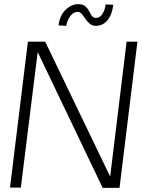

<svg xmlns="http://www.w3.org/2000/svg" viewBox="-20 -902 680 922"><path d="M554 0H473L161 -652L80 -1H28L114 -702H197L509 -54L588 -702H640ZM441 -778Q423 -778 411 -788Q399 -798 390.5 -811Q382 -824 373.5 -834Q365 -844 354 -845Q332 -845 317 -824Q302 -803 298 -778L261 -780Q267 -828 295 -855Q323 -882 355 -882Q378 -882 389.5 -872Q401 -862 407.5 -849Q414 -836 421 -826Q428 -816 441 -816Q460 -816 472.5 -836Q485 -856 487 -881L524 -879Q518 -830 495.5 -804Q473 -778 441 -778Z"/></svg>

Font: Kulim Park ExtraLight
Style: Italic
Weight: 275
Italic angle: -8°
Designer: Noponies / Dale Sattler
Foundry: Noponies
Version: Version 1.000; ttfautohint (v1.8.3)